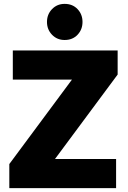

<svg xmlns="http://www.w3.org/2000/svg" viewBox="-20 -969 657 989"><path d="M28 -124 370 -585H586L244 -124ZM28 0V-124L135 -150H578V0ZM46 -559V-709H586V-585L478 -559ZM313 -763Q274 -763 248 -790Q222 -817 222 -856Q222 -895 248 -922Q274 -949 313 -949Q354 -949 379.5 -922Q405 -895 405 -856Q405 -817 379.5 -790Q354 -763 313 -763Z"/></svg>

Font: Outfit ExtraBold
Style: Regular
Weight: 800
Designer: Rodrigo Fuenzalida
Foundry: fragTYPE
Version: Version 1.100;gftools[0.9.27]